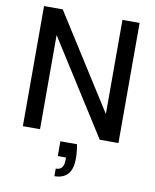

<svg xmlns="http://www.w3.org/2000/svg" viewBox="-101 -776 888 1102"><g transform="rotate(10 343.5 -224.5)"><path d="M65 0V-700H174L521 -153H522V-700H622V0H513L166 -547H165V0ZM293 251V207Q318 207 329 192Q340 177 340 148V134H292V48H389Q393 70 395 91Q397 112 397 130Q397 192 370.5 221.5Q344 251 293 251Z"/></g></svg>

Font: DM Sans 28pt Medium
Style: Regular
Weight: 500
Version: Version 4.004;gftools[0.9.30]